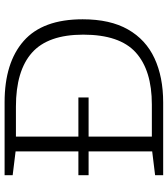

<svg xmlns="http://www.w3.org/2000/svg" viewBox="34 -782 747 856"><g transform="rotate(-90 408.0 -353.5)"><path d="M55.5 0V-36L161.5 -49V-332.5H55.5V-378H161.5V-658L55.5 -671V-707H381Q557 -707 653.8 -622Q750.5 -537 750.5 -359Q750.5 -236.5 705.2 -157Q660 -77.5 576.8 -38.8Q493.5 0 379.5 0ZM682 -356.5Q682 -513.5 601.5 -585Q521 -656.5 361 -656.5H227.5V-378H402V-332.5H227.5V-50.5H370.5Q523 -50.5 602.5 -122.2Q682 -194 682 -356.5Z"/></g></svg>

Font: Newsreader 6pt Light
Style: Regular
Weight: 300
Designer: Hugues Gentile
Foundry: Production Type
Version: Version 1.003; ttfautohint (v1.8.3)